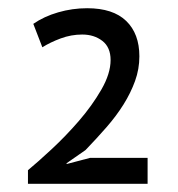

<svg xmlns="http://www.w3.org/2000/svg" viewBox="-20 -827 434 467"><path d="M319 -690Q319 -659 308.5 -630Q298 -601 280.5 -573Q263 -545 239 -517.5Q215 -490 188 -462L142 -430V-428L199 -443H339V-380H48V-413Q71 -432 105.5 -464Q140 -496 172 -533Q204 -570 226.5 -609Q249 -648 249 -681Q249 -712 229 -727.5Q209 -743 180 -743Q153 -743 127.5 -733.5Q102 -724 83 -712L61 -769Q87 -787 121.5 -797Q156 -807 192 -807Q255 -807 287 -776Q319 -745 319 -690Z"/></svg>

Font: PTSans
Style: Regular
Weight: 400
Designer: A.Korolkova, O.Umpeleva, V.Yefimov
Foundry: ParaType Ltd
Version: Version 2.003W OFL